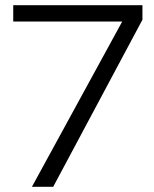

<svg xmlns="http://www.w3.org/2000/svg" viewBox="-20 -720 595 740"><path d="M103 0 451 -637H31V-700H529V-644L185 0Z"/></svg>

Font: Red Hat Display Variable
Style: Regular
Weight: 400
Designer: Pentagram, MCKL
Foundry: Pentagram, MCKL
Version: Version 1.021